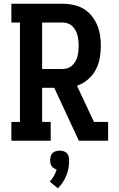

<svg xmlns="http://www.w3.org/2000/svg" viewBox="-20 -755 640 1030"><path d="M41 0V-101H87V-634H41V-735H316Q345 -735 373.5 -729Q402 -723 427 -708.5Q452 -694 470.5 -671.5Q489 -649 500.5 -622.5Q512 -596 516.5 -567Q521 -538 521 -509Q521 -476 515 -442.5Q509 -409 493 -379.5Q477 -350 451 -328Q425 -306 393 -295L484 -101H560V0H403L271 -284H206V-101H252V0ZM316 -385Q330 -385 343.5 -389.5Q357 -394 367.5 -404Q378 -414 385 -426.5Q392 -439 395.5 -453Q399 -467 400.5 -481Q402 -495 402 -509Q402 -524 400.5 -538Q399 -552 395.5 -566Q392 -580 385 -592.5Q378 -605 367.5 -615Q357 -625 343.5 -629.5Q330 -634 316 -634H206V-385ZM290 255 247 219Q260 205 269.5 188.5Q279 172 284 154Q276 152 269 147.5Q262 143 257 136Q252 129 250.5 120.5Q249 112 249 104Q249 94 252 83.5Q255 73 262 66Q269 59 279.5 56Q290 53 300 53Q310 53 320.5 56Q331 59 338 66Q345 73 348 83.5Q351 94 351 104Q351 125 347.5 146Q344 167 336 186.5Q328 206 316.5 223.5Q305 241 290 255Z"/></svg>

Font: Iosevka Etoile
Style: Bold
Weight: 700
Designer: Belleve Invis
Foundry: Belleve Invis
Version: Version 28.1.0; ttfautohint (v1.8.4)